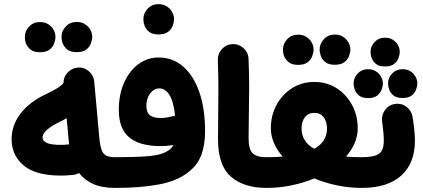

<svg xmlns="http://www.w3.org/2000/svg" viewBox="-20 -856 2043 928"><path d="M36.1 -182.1Q36.1 -251.5 79.8 -307.9Q123.5 -364.3 204.1 -401.9Q230 -413.6 254.2 -428.2Q278.3 -442.9 287.1 -455.6Q286.6 -483.4 306.4 -504.9Q326.2 -526.4 355 -529.3Q385.3 -532.2 408.9 -512.2Q432.6 -492.2 435.5 -461.9L460 -189.9Q463.9 -149.4 471.9 -129.4Q480 -109.4 495.6 -102.8Q511.2 -96.2 536.6 -96.2H537.1Q567.9 -96.2 589.4 -74.5Q610.8 -52.7 610.8 -22Q610.8 8.3 589.4 30.3Q567.9 52.2 537.1 52.2H536.6Q472.7 52.2 430.4 33.2Q388.2 14.2 362.3 -19.5Q350.6 -13.2 337.4 -11.2Q322.3 -9.3 304.7 -8.3Q287.1 -7.3 275.9 -7.3Q151.9 -7.3 94 -56.6Q36.1 -106 36.1 -182.1ZM185.5 -191.4Q185.5 -174.8 206.1 -165.3Q226.6 -155.8 275.9 -155.8Q282.2 -155.8 292.7 -156.5Q303.2 -157.2 314 -158.2Q313 -167.5 312 -177.2L302.2 -284.7Q286.1 -275.4 267.6 -266.6Q230 -248.5 207.8 -229.2Q185.5 -210 185.5 -191.4ZM277.3 -678.2Q277.3 -706.1 298.1 -728Q318.8 -750 350.1 -750Q373 -750 388.9 -740.2Q404.8 -730.5 414.1 -716.3Q425.8 -697.8 425.8 -678.2Q425.8 -663.6 419.4 -646.2Q413.1 -628.9 397 -616.5Q380.9 -604 351.1 -604Q320.8 -604 305.2 -616.7Q289.6 -629.4 283.2 -646Q277.3 -662.1 277.3 -678.2ZM100.1 -677.7Q100.1 -705.6 120.6 -727.5Q141.1 -749.5 172.9 -749.5Q195.8 -749.5 211.7 -739.7Q227.5 -730 236.8 -715.8Q248 -697.8 248 -677.7Q248 -663.1 241.7 -645.8Q235.4 -628.4 219.2 -616Q203.1 -603.5 173.8 -603.5Q143.6 -603.5 127.9 -616.2Q112.3 -628.9 105.5 -645.5Q102.5 -653.8 101.3 -662.1Q100.1 -670.4 100.1 -677.7Z M462.9 -22Q462.9 -52.7 484.9 -74.5Q506.8 -96.2 537.1 -96.2Q639.2 -96.2 698 -101.3Q756.8 -106.4 785.2 -123.5Q808.1 -135.7 818.4 -154.8Q786.1 -149.9 754.9 -149.9Q655.8 -149.9 605 -191.7Q554.2 -233.4 554.2 -324.7Q554.2 -398.9 579.6 -456.1Q605 -513.2 648.7 -545.7Q692.4 -578.1 746.6 -578.1Q814.9 -578.1 865.5 -534.2Q916 -490.2 943.6 -410.2Q971.2 -330.1 971.2 -221.2Q971.2 -153.3 951.9 -104.2Q932.6 -55.2 888.7 -22.9Q837.9 18.1 749.8 35.2Q661.6 52.2 537.1 52.2Q506.8 52.2 484.9 30.3Q462.9 8.3 462.9 -22ZM687.5 -343.3Q687.5 -312.5 704.6 -299.1Q721.7 -285.6 755.4 -285.6Q772.9 -285.6 790.3 -288.8Q807.6 -292 822.3 -295.9Q824.2 -296.4 826.2 -296.9Q818.8 -366.7 798.6 -397.7Q778.3 -428.7 750 -428.7Q724.6 -428.7 706.1 -404.8Q687.5 -380.9 687.5 -343.3ZM672.9 -763.7Q672.9 -791.5 693.4 -813.7Q713.9 -835.9 745.6 -835.9Q768.6 -835.9 784.4 -826.2Q800.3 -816.4 809.6 -802.2Q821.3 -782.7 821.3 -763.7Q821.3 -749 814.9 -731.7Q808.6 -714.4 792.2 -701.9Q775.9 -689.5 746.6 -689.5Q716.3 -689.5 700.7 -702.1Q685.1 -714.8 678.7 -731.4Q672.9 -747.6 672.9 -763.7Z M1033.7 -184.1Q1033.7 -249 1034.7 -307.9Q1035.6 -366.7 1035.6 -428.7Q1035.6 -490.7 1032.7 -565.4Q1031.7 -596.2 1052.7 -618.9Q1073.7 -641.6 1104 -643.1Q1134.3 -644 1157.2 -623Q1180.2 -602.1 1181.2 -571.3Q1184.6 -498 1184.3 -435.3Q1184.1 -372.6 1182.9 -312.5Q1181.6 -252.4 1181.6 -186Q1181.6 -135.7 1200.4 -116Q1219.2 -96.2 1268.1 -96.2H1268.6Q1299.3 -96.2 1320.8 -74.5Q1342.3 -52.7 1342.3 -22Q1342.3 8.3 1320.8 30.3Q1299.3 52.2 1268.6 52.2H1268.1Q1158.7 52.2 1096.2 -2Q1033.7 -56.2 1033.7 -184.1Z M1194.3 -22Q1194.3 -52.7 1216.3 -74.5Q1238.3 -96.2 1268.6 -96.2Q1310.5 -96.2 1346.2 -99.1Q1319.3 -129.9 1304.2 -164.6Q1289.1 -199.2 1289.1 -235.8Q1289.1 -298.3 1316.7 -349.1Q1344.2 -399.9 1391.8 -429.9Q1439.5 -460 1499.5 -460Q1559.6 -460 1606.9 -429.7Q1654.3 -399.4 1681.6 -348.6Q1709 -297.9 1709 -235.4Q1709 -198.7 1694.1 -164.1Q1679.2 -129.4 1652.3 -99.1Q1687.5 -96.2 1729 -96.2H1729.5Q1760.3 -96.2 1781.7 -74.5Q1803.2 -52.7 1803.2 -22Q1803.2 8.3 1781.7 30.3Q1760.3 52.2 1729.5 52.2H1729Q1667.5 52.2 1608.9 40Q1550.3 27.8 1499 6.3Q1447.3 27.8 1388.7 40Q1330.1 52.2 1268.6 52.2Q1238.3 52.2 1216.3 30.3Q1194.3 8.3 1194.3 -22ZM1437.5 -235.8Q1437.5 -170.9 1499 -136.7Q1560.5 -170.9 1560.5 -235.4Q1560.5 -268.1 1544.4 -289.3Q1528.3 -310.5 1499.5 -310.5Q1470.2 -310.5 1453.9 -289.6Q1437.5 -268.6 1437.5 -235.8ZM1524.9 -617.2Q1524.9 -645 1545.7 -667Q1566.4 -689 1597.7 -689Q1620.6 -689 1636.5 -679.2Q1652.3 -669.4 1661.6 -655.3Q1673.3 -636.7 1673.3 -617.2Q1673.3 -602.5 1667 -585.2Q1660.6 -567.9 1644.5 -555.4Q1628.4 -543 1598.6 -543Q1568.4 -543 1552.7 -555.7Q1537.1 -568.4 1530.8 -585Q1524.9 -601.1 1524.9 -617.2ZM1347.7 -616.7Q1347.7 -644.5 1368.2 -666.5Q1388.7 -688.5 1420.4 -688.5Q1443.4 -688.5 1459.2 -678.7Q1475.1 -668.9 1484.4 -654.8Q1495.6 -636.7 1495.6 -616.7Q1495.6 -602.1 1489.3 -584.7Q1482.9 -567.4 1466.8 -554.9Q1450.7 -542.5 1421.4 -542.5Q1391.1 -542.5 1375.5 -555.2Q1359.9 -567.9 1353 -584.5Q1350.1 -592.8 1348.9 -601.1Q1347.7 -609.4 1347.7 -616.7Z M1655.3 -22Q1655.3 -52.7 1677.2 -74.5Q1699.2 -96.2 1729.5 -96.2Q1788.1 -96.2 1811.5 -112.5Q1835 -128.9 1835 -175.8Q1835 -212.4 1826.7 -270.5Q1823.2 -300.8 1841.8 -325.4Q1860.4 -350.1 1890.6 -354Q1920.9 -357.9 1945.1 -339.4Q1969.2 -320.8 1974.1 -290.5Q1985.4 -222.7 1985.4 -174.8Q1985.4 -67.9 1919.7 -7.8Q1854 52.2 1729.5 52.2Q1699.2 52.2 1677.2 30.3Q1655.3 8.3 1655.3 -22ZM1771 -605.5Q1771 -632.3 1790.8 -653.1Q1810.5 -673.8 1840.3 -673.8Q1862.3 -673.8 1877.4 -664.6Q1892.6 -655.3 1901.4 -641.6Q1912.1 -624 1912.1 -605.5Q1912.1 -591.8 1906 -575.2Q1899.9 -558.6 1884.5 -546.6Q1869.1 -534.7 1841.3 -534.7Q1812.5 -534.7 1797.6 -546.6Q1782.7 -558.6 1776.9 -574.7Q1773.4 -582.5 1772.2 -590.6Q1771 -598.6 1771 -605.5ZM1689 -452.6Q1689 -479.5 1708.7 -500.5Q1728.5 -521.5 1758.3 -521.5Q1780.3 -521.5 1795.4 -512.2Q1810.5 -502.9 1819.3 -489.3Q1830.6 -470.7 1830.6 -452.6Q1830.6 -439 1824.2 -422.4Q1817.9 -405.8 1802.5 -393.8Q1787.1 -381.8 1759.3 -381.8Q1731 -381.8 1715.8 -394Q1700.7 -406.2 1694.8 -422.4Q1689 -438 1689 -452.6ZM1855.5 -453.1Q1855.5 -480 1875.2 -500.7Q1895 -521.5 1924.8 -521.5Q1946.8 -521.5 1961.9 -512.5Q1977.1 -503.4 1985.8 -489.7Q1997.1 -471.7 1997.1 -453.1Q1997.1 -439.5 1991 -422.9Q1984.9 -406.2 1969.5 -394.3Q1954.1 -382.3 1925.8 -382.3Q1897.5 -382.3 1882.3 -394.3Q1867.2 -406.2 1861.3 -422.9Q1855.5 -438.5 1855.5 -453.1Z"/></svg>

Font: Mikhak-DS1-FD ExtraBold
Style: Regular
Weight: 800
Designer: Amin Abedi
Version: Version 3.2